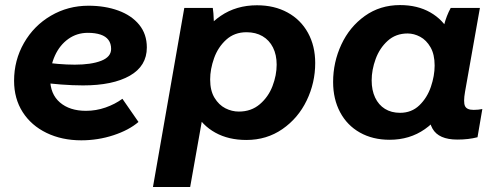

<svg xmlns="http://www.w3.org/2000/svg" viewBox="-20 -552 2013 772"><path d="M36.6 -227.2Q36.6 -309.8 76.4 -379.3Q116.2 -448.8 184.8 -488.9Q253.4 -529 335.6 -529Q402.4 -529 455.8 -509.5Q509.2 -490 539.8 -452.4Q570.4 -414.8 570.4 -361.2Q570.4 -286.6 502 -247.6Q433.6 -208.6 313.8 -208.6Q231.4 -208.6 124.2 -223L136.4 -304.2Q217 -292 280.6 -292Q347 -292 386.9 -307.6Q426.8 -323.2 426.8 -355.2Q426.8 -377 416 -391.5Q405.2 -406 384 -413Q362.8 -420 333.2 -420Q289.2 -420 254.7 -395.4Q220.2 -370.8 200.9 -328.4Q181.6 -286 181.6 -235.8Q181.6 -174 220.8 -140.2Q260 -106.4 325.6 -106.4Q366.2 -106.4 404.3 -119.7Q442.4 -133 472.2 -154.8L536.8 -61.6Q498.2 -28.6 436.1 -8.2Q374 12.2 306.8 12.2Q228.8 12.2 167.2 -17.6Q105.6 -47.4 71.1 -101.4Q36.6 -155.4 36.6 -227.2Z M721 -520H835.6Q838.6 -502.2 839.7 -468.4Q840.8 -434.6 837.8 -416L779.6 -102H798.2L744.6 200H595ZM736.8 -218.6Q736.8 -302.4 770.6 -373.8Q804.4 -445.2 867.2 -488Q930 -530.8 1013.2 -530.8Q1083 -530.8 1136.1 -501.8Q1189.2 -472.8 1218.3 -420Q1247.4 -367.2 1247.4 -298.6Q1247.4 -219 1213.1 -147.9Q1178.8 -76.8 1115.6 -33Q1052.4 10.8 970.8 10.8Q899 10.8 846 -18.5Q793 -47.8 764.9 -100.1Q736.8 -152.4 736.8 -218.6ZM1092.4 -292Q1092.4 -331.6 1077.6 -361.1Q1062.8 -390.6 1035.5 -406.5Q1008.2 -422.4 971.2 -422.4Q922.6 -422.4 889.5 -392.3Q856.4 -362.2 840.7 -317.9Q825 -273.6 825 -232.4Q825 -187.6 842.5 -158.8Q860 -130 886.1 -116.7Q912.2 -103.4 940.4 -103.4Q990 -103.4 1024.5 -132.8Q1059 -162.2 1075.7 -205.8Q1092.4 -249.4 1092.4 -292Z M1709.2 -166.6 1728.4 -165.2 1760.2 -430.8Q1762.4 -438.8 1765.2 -450.2Q1775.2 -489 1792.2 -520H1909.6L1849.8 -182.8Q1842.6 -141.4 1849.6 -125.8Q1856.6 -110.2 1884.2 -110.2Q1903.6 -110.2 1919.4 -113.6L1900 -0.2Q1864 9.2 1818.8 9.2Q1744 9.2 1719.1 -34.6Q1694.2 -78.4 1709.2 -166.6ZM1815.8 -302.2Q1815.8 -219 1782.6 -147.3Q1749.4 -75.6 1688.4 -32.8Q1627.4 10 1546.6 10Q1478.6 10 1427.1 -19Q1375.6 -48 1347.5 -100.8Q1319.4 -153.6 1319.4 -222.2Q1319.4 -301.8 1352.5 -372.9Q1385.6 -444 1446.9 -487.8Q1508.2 -531.6 1588.4 -531.6Q1658.4 -531.6 1709.9 -502.3Q1761.4 -473 1788.6 -420.7Q1815.8 -368.4 1815.8 -302.2ZM1474.4 -228.8Q1474.4 -189.2 1488.3 -159.7Q1502.2 -130.2 1527.8 -114.3Q1553.4 -98.4 1588.6 -98.4Q1634.8 -98.4 1666.1 -128.5Q1697.4 -158.6 1712.5 -202.9Q1727.6 -247.2 1727.6 -288.4Q1727.6 -333.2 1711 -362Q1694.4 -390.8 1669.5 -404.1Q1644.6 -417.4 1618.8 -417.4Q1571.4 -417.4 1538.9 -388Q1506.4 -358.6 1490.4 -314.8Q1474.4 -271 1474.4 -228.8Z"/></svg>

Font: Fixel Italic Variable Display Thin
Style: Italic
Weight: 100
Italic angle: -10°
Designer: AlfaBravo + MacPaw
Foundry: Kyrylo Tkachov, Marchela Mozhyna, Serhii Makarenko, Maria Weinstein, Zakhar Kryvoshyya
Version: Version 1.210;Glyphs 3.2 (3217)